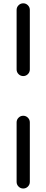

<svg xmlns="http://www.w3.org/2000/svg" viewBox="-20 -879 274 1134"><path d="M78.1 -820.3Q78.1 -836.4 89.6 -847.9Q101.1 -859.4 117.2 -859.4Q133.3 -859.4 144.8 -847.9Q156.2 -836.4 156.2 -820.3V-468.8Q156.2 -452.6 144.8 -441.2Q133.3 -429.7 117.2 -429.7Q101.1 -429.7 89.6 -441.2Q78.1 -452.6 78.1 -468.8ZM156.2 195.3Q156.2 211.4 144.8 222.9Q133.3 234.4 117.2 234.4Q101.1 234.4 89.6 222.9Q78.1 211.4 78.1 195.3V-156.2Q78.1 -172.4 89.6 -183.8Q101.1 -195.3 117.2 -195.3Q133.3 -195.3 144.8 -183.8Q156.2 -172.4 156.2 -156.2Z"/></svg>

Font: Comfortaa
Style: Regular
Weight: 400
Designer: Johan Aakerlund - aajohan
Foundry: Johan Aakerlund
Version: Version 2.004 2013